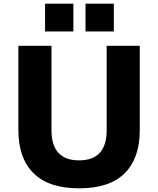

<svg xmlns="http://www.w3.org/2000/svg" viewBox="-20 -1007 860 1044"><path d="M80 0ZM445 -987H599V-836H445ZM225 -987H379V-836H225ZM80 -298V-758H260V-298Q260 -217 297.5 -176Q335 -135 410 -135Q485 -135 522.5 -176Q560 -217 560 -298V-758H740V-298Q740 -147 658 -65Q576 17 410 17Q245 17 162.5 -65Q80 -147 80 -298Z"/></svg>

Font: Biryani Black
Style: Regular
Weight: 900
Designer: Dan Reynolds and Mathieu Reguer
Foundry: Dan Reynolds and Mathieu Reguer
Version: Version 1.004; ttfautohint (v1.1) -l 5 -r 5 -G 72 -x 0 -D la